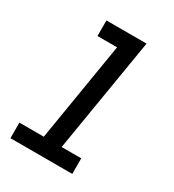

<svg xmlns="http://www.w3.org/2000/svg" viewBox="-178 -838 855 941"><g transform="rotate(30 250.0 -367.5)"><path d="M27 0V-88H165L257 -647H146V-735H373L266 -88H377V0Z"/></g></svg>

Font: Iosevka Slab Semibold Oblique
Style: Regular
Weight: 600
Italic angle: -9°
Monospace: yes
Designer: Belleve Invis
Foundry: Belleve Invis
Version: Version 11.1.1; ttfautohint (v1.8.3)